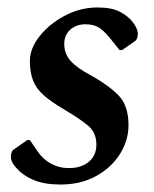

<svg xmlns="http://www.w3.org/2000/svg" viewBox="-20 -484 413 514"><path d="M142 10Q99 10 70.5 -2Q42 -14 27 -31Q9 -49 9 -64Q9 -70 11 -76Q13 -82 20 -86L53 -109H60L77 -84Q93 -59 115.5 -46.5Q138 -34 164 -34Q198 -34 218 -51Q238 -68 238 -97Q238 -129 216 -147.5Q194 -166 150 -192Q116 -212 96.5 -229.5Q77 -247 68.5 -268.5Q60 -290 60 -321Q60 -354 86 -387Q112 -420 153.5 -442Q195 -464 241 -464Q280 -464 302 -452Q324 -440 336 -424Q349 -407 349 -393Q349 -387 347 -381.5Q345 -376 340 -373L307 -350H300L276 -380Q261 -399 246.5 -409Q232 -419 209 -419Q184 -419 168 -404.5Q152 -390 152 -366Q152 -340 169 -321Q186 -302 222 -283Q269 -257 296.5 -229.5Q324 -202 324 -149Q324 -108 301 -71.5Q278 -35 237 -12.5Q196 10 142 10Z"/></svg>

Font: Spectral SemiBold
Style: Italic
Weight: 600
Italic angle: -10°
Designer: Jean-Baptiste Levee
Foundry: Production Type
Version: Version 2.001